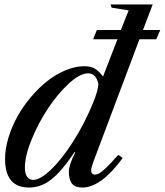

<svg xmlns="http://www.w3.org/2000/svg" viewBox="-20 -840 746 870"><path d="M485.8 -805.2 481 -819.8H671.9L627.9 -704.1H706.1L688 -662.1H611.8L403.8 -108.9Q393.1 -79.6 393.1 -67.9Q393.1 -48.8 411.1 -48.8Q425.8 -48.8 449.5 -69.3Q473.1 -89.8 516.1 -138.2L536.1 -124Q437.5 9.8 353 9.8Q320.8 9.8 306.4 -7.8Q292 -25.4 292 -62Q292 -92.8 320.8 -148.9L318.8 -151.9Q258.8 -63 212.2 -26.6Q165.5 9.8 111.8 9.8Q2.9 9.8 2.9 -120.1Q2.9 -165.5 18.1 -215.6Q33.2 -265.6 58.8 -311.8Q84.5 -357.9 119.9 -399.9Q155.3 -441.9 194.3 -472.7Q233.4 -503.4 277.3 -521.7Q321.3 -540 361.8 -540Q390.1 -540 408.9 -529.5Q427.7 -519 446.8 -493.2L512.2 -662.1H401.9L418.9 -704.1H527.8L563 -793ZM129.9 -24.9Q163.1 -24.9 212.2 -72.3Q261.2 -119.6 312.3 -200Q363.3 -280.3 400.9 -372.1Q424.3 -428.7 425.8 -458Q421.9 -481.4 409.9 -494.6Q397.9 -507.8 378.9 -507.8Q342.3 -507.8 291.7 -461.2Q241.2 -414.6 197.8 -349.1Q154.3 -283.7 123.5 -208.5Q92.8 -133.3 92.8 -81.1Q92.8 -52.7 102.8 -38.8Q112.8 -24.9 129.9 -24.9Z"/></svg>

Font: Libre Caslon Text
Style: Italic
Weight: 400
Italic angle: -25°
Designer: Pablo Impallari, Rodrigo Fuenzalida
Foundry: Pablo Impallari, Rodrigo Fuenzalida
Version: Version 1.002